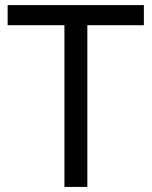

<svg xmlns="http://www.w3.org/2000/svg" viewBox="-20 -734 596 754"><path d="M323 0H233V-635H10V-714H545V-635H323Z"/></svg>

Font: Noto Sans Coptic
Style: Regular
Weight: 400
Designer: Monotype Design Team, Denis Moyogo Jacquerye
Foundry: Monotype Imaging Inc.
Version: Version 2.002; ttfautohint (v1.8.4.7-5d5b)